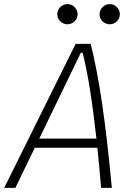

<svg xmlns="http://www.w3.org/2000/svg" viewBox="-32 -905 638 925"><path d="M-11.7 0 332.5 -693.8H404.8Q434.6 -577.1 459.5 -408.4Q484.4 -239.7 506.8 0H455.1Q446.3 -105 437 -193.4H135.7L42 0ZM157.2 -237.3H432.6Q417.5 -372.1 401.4 -473.6Q385.3 -575.2 366.2 -650.9H357.4ZM293 -788.1Q272.9 -788.1 258.5 -802.2Q244.1 -816.4 244.1 -836.4Q244.1 -856.4 258.5 -870.8Q272.9 -885.3 293 -885.3Q313 -885.3 327.4 -870.8Q341.8 -856.4 341.8 -836.4Q341.8 -816.4 327.4 -802.2Q313 -788.1 293 -788.1ZM496.6 -788.1Q476.6 -788.1 462.2 -802.2Q447.8 -816.4 447.8 -836.4Q447.8 -856.4 462.2 -870.8Q476.6 -885.3 496.6 -885.3Q516.6 -885.3 531 -870.8Q545.4 -856.4 545.4 -836.4Q545.4 -816.4 531 -802.2Q516.6 -788.1 496.6 -788.1Z"/></svg>

Font: CaskaydiaCove NF ExtraLight
Style: Italic
Weight: 200
Italic angle: -10°
Designer: Aaron Bell
Foundry: Saja Typeworks
Version: Version 2111.001; VTT 6.35;Nerd Fonts 3.2.1